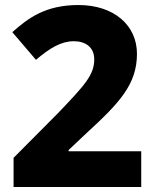

<svg xmlns="http://www.w3.org/2000/svg" viewBox="-20 -744 623 764"><path d="M542 0V-142H253V-147L325 -215C456 -335 525 -409 525 -530C525 -643 434 -724 292 -724C160 -724 91 -671 29 -616L123 -506C180 -554 224 -580 274 -580C319 -580 355 -557 355 -508C355 -446 318 -406 211 -294L34 -116V0Z"/></svg>

Font: Noto Sans Lao UI ExtBd
Style: Regular
Weight: 800
Designer: Monotype Design Team
Foundry: Monotype Imaging Inc.
Version: Version 2.000